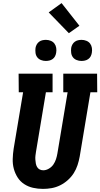

<svg xmlns="http://www.w3.org/2000/svg" viewBox="-20 -1210 647 1238"><path d="M257 8Q224 8 193 1Q162 -6 136 -23Q110 -40 93.5 -66Q77 -92 69 -122Q61 -152 62 -185Q63 -218 68 -251L129 -615H101L100 -735H319V-615H276L212 -231Q210 -219 208.5 -206Q207 -193 208 -180.5Q209 -168 211 -156Q213 -144 219 -133.5Q225 -123 235.5 -117.5Q246 -112 259 -112Q277 -112 295 -122.5Q313 -133 324 -149Q335 -165 341 -183.5Q347 -202 350 -220L416 -615H388V-735H606L607 -615H563L494 -201Q489 -173 480 -145.5Q471 -118 455.5 -93.5Q440 -69 417 -48.5Q394 -28 367.5 -15Q341 -2 313 3Q285 8 257 8ZM505 -817Q489 -817 474 -823Q459 -829 450 -841Q441 -853 439 -869Q437 -885 439 -901Q441 -913 447 -923.5Q453 -934 462.5 -941Q472 -948 483.5 -950.5Q495 -953 506 -953Q522 -953 537 -947Q552 -941 561 -929Q570 -917 572.5 -901Q575 -885 572 -869Q570 -857 564.5 -846.5Q559 -836 549 -829Q539 -822 527.5 -819.5Q516 -817 505 -817ZM275 -817Q259 -817 244 -823Q229 -829 220 -841Q211 -853 209 -869Q207 -885 209 -901Q211 -913 217 -923.5Q223 -934 232.5 -941Q242 -948 253.5 -950.5Q265 -953 276 -953Q292 -953 307 -947Q322 -941 331 -929Q340 -917 342.5 -901Q345 -885 342 -869Q340 -857 334.5 -846.5Q329 -836 319 -829Q309 -822 297.5 -819.5Q286 -817 275 -817ZM424 -996 294 -1130 377 -1190 492 -1044Z"/></svg>

Font: Iosevka Etoile Heavy
Style: Italic
Weight: 900
Italic angle: -9°
Designer: Belleve Invis
Foundry: Belleve Invis
Version: Version 22.1.2; ttfautohint (v1.8.4)